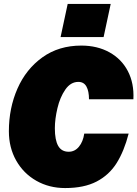

<svg xmlns="http://www.w3.org/2000/svg" viewBox="-20 -941 696 973"><path d="M25 -276Q25 -393 68.5 -492Q112 -591 195 -650.5Q278 -710 392 -710Q473 -710 534.5 -676Q596 -642 628 -580.5Q660 -519 656 -438H431Q431 -479 418 -502.5Q405 -526 377 -526Q338 -526 311 -487Q284 -448 271 -392.5Q258 -337 258 -291Q258 -231 275 -201.5Q292 -172 328 -172Q359 -172 380 -197.5Q401 -223 407 -264H632Q609 -175 571 -114.5Q533 -54 469.5 -21Q406 12 310 12Q229 12 164 -25Q99 -62 62 -127.5Q25 -193 25 -276ZM323 -921H541L505 -753H287Z"/></svg>

Font: Azeret Mono Black
Style: Italic
Weight: 900
Italic angle: -12°
Designer: Martin Vácha
Foundry: Displaay
Version: Version 1.000; Glyphs 3.0.3, build 3074